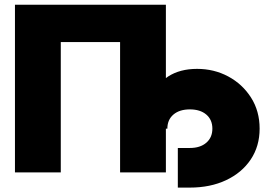

<svg xmlns="http://www.w3.org/2000/svg" viewBox="-20 -748 1175 833"><path d="M699.7 -727.5V0H501V-565.4H243.7V0H44.9V-727.5ZM751.5 65.9V-106H803.7Q848.6 -106 875 -128.7Q901.4 -151.4 901.4 -189.9Q901.4 -228.5 875 -251Q848.6 -273.4 803.7 -273.4Q758.8 -273.4 732.4 -251Q706.1 -228.5 706.1 -189.9H606.4Q606.4 -266.1 632.6 -324.7Q658.7 -383.3 709.7 -416.3Q760.7 -449.2 835 -449.2Q908.7 -449.2 970.2 -416.3Q1031.7 -383.3 1069.1 -324.7Q1106.4 -266.1 1106.4 -189.9Q1106.4 -113.8 1067.9 -56.2Q1029.3 1.5 960.9 33.7Q892.6 65.9 803.7 65.9Z"/></svg>

Font: Inter 18pt Black
Style: Regular
Weight: 900
Designer: Rasmus Andersson
Foundry: rsms
Version: Version 4.001;git-66647c0bb